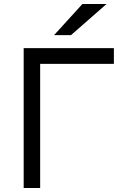

<svg xmlns="http://www.w3.org/2000/svg" viewBox="-20 -941 656 961"><path d="M98.5 0V-700H550V-621.2H181V0ZM250.5 -765 392.5 -921H513.2L335.2 -765Z"/></svg>

Font: Overpass Mono Light
Style: Regular
Weight: 300
Monospace: yes
Designer: Delve Withrington, Dave Bailey
Foundry: Delve Fonts LLC
Version: Version 4.000